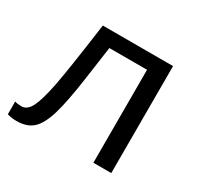

<svg xmlns="http://www.w3.org/2000/svg" viewBox="-122 -669 843 821"><g transform="rotate(30 300.0 -259.0)"><path d="M423.3 0V-459H237.3L214.8 -299.8Q197.3 -174.3 178 -109.1Q158.7 -43.9 129.6 -17.1Q100.6 9.8 48.8 9.8Q24.4 9.8 2.9 3.4V-59.6Q15.1 -55.2 36.1 -55.2Q64.5 -55.2 82.3 -91.3Q100.1 -127.4 116.2 -208.7Q132.3 -290 165 -528.3H511.7V0Z"/></g></svg>

Font: Courier New
Style: Regular
Weight: 400
Designer: Steve Matteson
Foundry: Ascender Corporation
Version: Version 2.00.3